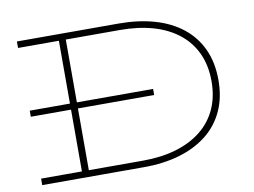

<svg xmlns="http://www.w3.org/2000/svg" viewBox="-75 -795 1195 903"><g transform="rotate(-10 522.5 -343.0)"><path d="M57 0V-31H543Q632 -31 702.5 -52Q773 -73 823 -113Q873 -153 899.5 -211Q926 -269 926 -343Q926 -418 899.5 -476Q873 -534 823 -574Q773 -614 702.5 -634.5Q632 -655 543 -655H57V-686H543Q637 -686 713.5 -664Q790 -642 845 -598.5Q900 -555 929.5 -491Q959 -427 959 -343Q959 -260 929.5 -196Q900 -132 845 -88.5Q790 -45 713.5 -22.5Q637 0 543 0ZM252 -18V-669H285V-18ZM60 -326V-355H649V-326Z"/></g></svg>

Font: BioRhyme SemiExpanded ExtraLight
Style: Regular
Weight: 250
Width: 6
Designer: Aoife Mooney
Foundry: Aoife Mooney Type
Version: Version 1.600;gftools[0.9.33]